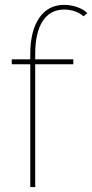

<svg xmlns="http://www.w3.org/2000/svg" viewBox="-20 -760 375 780"><path d="M103 0V-499H27.8V-519H103V-540Q103 -634.3 139.4 -687.3Q175.8 -740.2 240.2 -740.2Q268.6 -740.2 294.9 -730.7Q321.3 -721.2 335 -706.1L318.8 -693.8Q306.6 -706.1 285.4 -713.6Q264.2 -721.2 241.2 -721.2Q184.1 -721.2 153.6 -674.6Q123 -627.9 123 -540V-519H277.8V-499H123V0Z"/></svg>

Font: Rawline Thin
Style: Regular
Weight: 250
Designer: Matt McInerney, Pablo Impallari, Rodrigo Fuenzalida
Foundry: Matt McInerney, Pablo Impallari, Rodrigo Fuenzalida
Version: Version 4.020;PS 004.020;hotconv 1.0.88;makeotf.lib2.5.64775